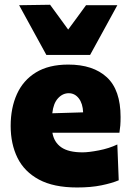

<svg xmlns="http://www.w3.org/2000/svg" viewBox="-20 -794 566 828"><path d="M312.5 14.5Q211.5 14.5 148.2 -19.5Q85 -53.5 55.5 -113.2Q26 -173 26 -251Q26 -328.5 53 -388.2Q80 -448 135.2 -481.8Q190.5 -515.5 274.5 -515.5Q381.5 -515.5 440.8 -460.8Q500 -406 500 -289.5Q500 -268.5 498.8 -252.8Q497.5 -237 495 -221.5H206Q213 -180.5 244.2 -158.8Q275.5 -137 336 -137Q362.5 -137 406.5 -145.5Q450.5 -154 486 -171L492 -16.5Q462.5 -4 417.5 5.2Q372.5 14.5 312.5 14.5ZM276.5 -392Q250 -392 230 -370Q210 -348 205.5 -305.5L338.5 -309.5Q337 -347.5 319.8 -369.8Q302.5 -392 276.5 -392ZM180 -557Q150 -611.5 120.8 -665Q91.5 -718.5 62.5 -771.5L196 -773.5Q215.5 -747 235 -720.2Q254.5 -693.5 274 -666.5Q293.5 -693 312.8 -719.2Q332 -745.5 351 -771.5H486Q457 -718.5 427.8 -665Q398.5 -611.5 368.5 -557Z"/></svg>

Font: Commissioner ExtraBold
Style: Regular
Weight: 800
Designer: Kostas Bartsokas
Foundry: Kostas Bartsokas
Version: Version 1.000; ttfautohint (v1.8.3)